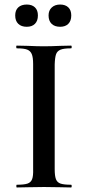

<svg xmlns="http://www.w3.org/2000/svg" viewBox="-20 -826 388 846"><path d="M54 -12Q86 -12 101 -17Q116 -22 121.5 -36.5Q127 -51 126 -81V-544Q126 -573 120 -587.5Q114 -602 99.5 -607.5Q85 -613 54 -613Q52 -613 51.5 -619Q51 -625 54 -625L102 -624Q146 -622 172 -622Q203 -622 247 -624L293 -625Q296 -625 296 -619Q296 -613 293 -613Q261 -613 246.5 -607Q232 -601 227 -587Q222 -573 221 -542V-81Q221 -51 226.5 -36.5Q232 -22 247 -17Q262 -12 293 -12Q296 -12 296 -6Q296 0 293 0Q263 0 245 -1L174 -2L105 -1Q86 0 54 0Q52 0 52 -6Q52 -12 54 -12ZM47 -758Q47 -781 60.5 -793.5Q74 -806 98 -806Q121 -806 134 -793.5Q147 -781 147 -758Q147 -734 134 -721Q121 -708 98 -708Q74 -708 60.5 -721Q47 -734 47 -758ZM194 -758Q194 -780 208 -793Q222 -806 245 -806Q268 -806 281 -793.5Q294 -781 294 -758Q294 -734 281 -721Q268 -708 245 -708Q221 -708 207.5 -721Q194 -734 194 -758Z"/></svg>

Font: Cormorant Upright SemiBold
Style: Regular
Weight: 600
Designer: Christian Thalmann (Catharsis Fonts)
Foundry: Catharsis Fonts
Version: Version 3.302